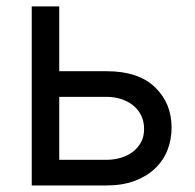

<svg xmlns="http://www.w3.org/2000/svg" viewBox="-20 -565 594 585"><path d="M76.7 -545.5H160.5V-348H305.4Q401.3 -348 452.1 -299.4Q502.8 -250.7 502.8 -176.1Q502.8 -139.6 490.1 -107.4Q477.3 -75.3 452.2 -51.5Q427.2 -27.7 390.3 -13.8Q353.3 0 305.4 0H76.7ZM160.5 -78.1H305.4Q326.7 -78.1 347.1 -84Q367.5 -89.8 383.5 -101.6Q399.5 -113.3 409.3 -130.9Q419 -148.4 419 -171.9Q419 -196 409.6 -214.3Q400.2 -232.6 384.4 -244.9Q368.6 -257.1 348 -263.5Q327.4 -269.9 305.4 -269.9H160.5Z"/></svg>

Font: Inter P
Style: Regular
Weight: 400
Designer: Rasmus Andersson
Foundry: rsms
Version: Version 3.018;git-588b23468